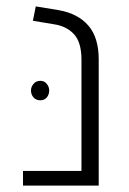

<svg xmlns="http://www.w3.org/2000/svg" viewBox="-20 -581 403 601"><path d="M52 0V-46H235V-394Q235 -448 212 -473.5Q189 -499 149 -505L83 -516L92 -561L165 -549Q225 -538 257 -500.5Q289 -463 289 -395V0ZM106 -328Q119 -328 126.5 -318.5Q134 -309 134 -298Q134 -285 126.5 -276Q119 -267 106 -267Q93 -267 85 -276Q77 -285 77 -298Q77 -309 85 -318.5Q93 -328 106 -328Z"/></svg>

Font: Assistant Light
Style: Regular
Weight: 300
Designer: Hebrew By Ben Nathan, Latin by Paul Hunt
Version: Version 3.000